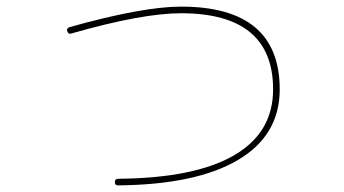

<svg xmlns="http://www.w3.org/2000/svg" viewBox="-20 -550 1040 580"><path d="M196 -449Q187 -445 183 -456Q180 -464 190 -468Q411 -530 527 -530Q825 -530 825 -280Q825 -141 698.5 -66.5Q572 8 336 10Q327 10 327 0Q327 -10 338 -10Q568 -12 686.5 -80.5Q805 -149 805 -280Q805 -510 527 -510Q410 -510 196 -449Z"/></svg>

Font: Rounded Mplus 1c Thin
Style: Regular
Weight: 250
Version: Version 1.059.20150529